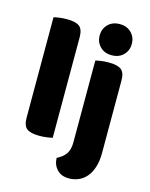

<svg xmlns="http://www.w3.org/2000/svg" viewBox="-132 -794 835 1072"><g transform="rotate(15 285.5 -258.0)"><path d="M151 8Q101 8 79 -8.5Q57 -25 57 -72V-652Q68 -655 88.5 -658Q109 -661 133 -661Q183 -661 205 -644.5Q227 -628 227 -581V-1Q216 2 195.5 5Q175 8 151 8ZM515 9Q515 58 503.5 93Q492 128 472.5 150.5Q453 173 427 184Q401 195 372 195Q328 195 303 168.5Q278 142 277 102Q313 84 329 59.5Q345 35 345 -7V-479Q356 -482 376.5 -485Q397 -488 421 -488Q471 -488 493 -471.5Q515 -455 515 -408ZM332 -621Q332 -659 357.5 -685Q383 -711 425 -711Q467 -711 492.5 -685Q518 -659 518 -621Q518 -583 492.5 -557Q467 -531 425 -531Q383 -531 357.5 -557Q332 -583 332 -621Z"/></g></svg>

Font: Baloo Da 2 ExtraBold
Style: Regular
Weight: 800
Designer: Noopur Datye, Sulekha Rajkumar and Ek Type
Foundry: Ek Type
Version: Version 1.640;hotconv 1.0.111;makeotfexe 2.5.65597; ttfautoh